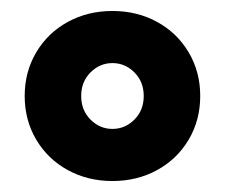

<svg xmlns="http://www.w3.org/2000/svg" viewBox="-20 -730 410 350"><path d="M25 -555Q25 -599 46 -634.5Q67 -670 103.5 -690Q140 -710 185 -710Q230 -710 266.5 -690Q303 -670 324 -634.5Q345 -599 345 -555Q345 -511 324 -475.5Q303 -440 266.5 -420Q230 -400 185 -400Q140 -400 103.5 -420Q67 -440 46 -475.5Q25 -511 25 -555ZM242 -555Q242 -581 225 -598Q208 -615 185 -615Q162 -615 145 -598Q128 -581 128 -555Q128 -529 145 -512Q162 -495 185 -495Q208 -495 225 -512Q242 -529 242 -555Z"/></svg>

Font: Nunito Sans Heavy
Style: Regular
Weight: 400
Designer: Vernon Adams
Foundry: Vernon Adams
Version: Version 2.500